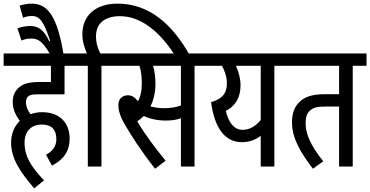

<svg xmlns="http://www.w3.org/2000/svg" viewBox="-20 -916 2036 1056"><path d="M233 -65 266 -5C324 -36 363 -78 363 -155C363 -230 318 -299 211 -299C189 -299 168 -295 148 -288C132 -308 123 -330 123 -354C123 -365 126 -377 132 -383C141 -393 154 -397 181 -397H335V-554H411V-622H0V-554H260V-465H196C131 -465 102 -452 80 -431C61 -413 50 -388 50 -356C50 -312 70 -276 89 -251C60 -223 41 -182 41 -132C41 -43 91 29 168 120L222 76C141 -9 115 -65 115 -131C115 -193 151 -231 210 -231C266 -231 290 -201 290 -150C290 -106 261 -79 233 -65Z M257 -615H330C295 -825 244 -896 154 -896C131 -896 111 -892 88 -885L107 -818C123 -825 139 -828 157 -828C200 -827 222 -795 256 -690L251 -689C223 -749 193 -773 146 -773C125 -773 99 -769 76 -760L98 -693C115 -701 135 -704 151 -704C191 -704 215 -688 257 -615Z M463 -554V0H538V-554H614V-622H532C520 -645 508 -674 508 -717C508 -786 555 -827 640 -827C755 -827 858 -742 940 -615H1022C929 -779 804 -896 626 -896C505 -896 433 -830 433 -728C433 -687 446 -649 458 -622H399V-554Z M1050 -554H1126V-622H602V-554H747C756 -527 760 -493 760 -459C760 -413 752 -383 739 -359C723 -380 705 -392 684 -392C647 -392 631 -366 631 -338C631 -310 640 -277 666 -232C702 -170 754 -88 833 12L891 -32C837 -98 775 -179 735 -249C748 -257 760 -267 771 -278C802 -263 846 -253 890 -253C923 -253 949 -256 975 -266V0H1050ZM881 -321C855 -321 830 -325 807 -331C823 -360 835 -404 835 -457C835 -490 830 -528 822 -554H975V-336C944 -325 917 -321 881 -321Z M1565 -622H1114V-554H1201C1214 -530 1228 -496 1228 -458C1228 -399 1198 -371 1141 -354C1159 -216 1215 -134 1310 -134C1355 -134 1387 -149 1414 -169V0H1489V-554H1565ZM1222 -306C1272 -332 1303 -376 1303 -447C1303 -482 1293 -521 1278 -554H1414V-256C1388 -225 1357 -202 1314 -202C1270 -202 1238 -238 1222 -306Z M1920 -554H1996V-622H1553V-554H1845V-398H1770C1690 -398 1649 -381 1620 -348C1597 -322 1586 -288 1586 -242C1586 -156 1634 -75 1701 12L1758 -29C1682 -123 1661 -185 1661 -239C1661 -267 1666 -291 1685 -308C1703 -324 1722 -330 1774 -330H1845V0H1920Z"/></svg>

Font: Noto Sans ExtraCondensed
Style: Italic
Weight: 400
Width: 2
Italic angle: -12°
Designer: Monotype Design Team
Foundry: Monotype Imaging Inc.
Version: Version 2.013